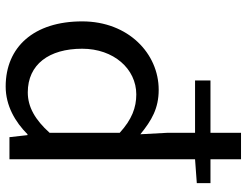

<svg xmlns="http://www.w3.org/2000/svg" viewBox="-114 -722 849 660"><g transform="rotate(90 310.0 -391.5)"><path d="M436 -138C391 -88 347 -63 297 -63C201 -63 147 -136 147 -250C147 -358 216 -436 304 -436C349 -436 390 -421 436 -379ZM609 -691H527V-796H436V-691H256V-638H436V-543L441 -450C393 -489 352 -513 288 -513C164 -513 53 -409 53 -250C53 -84 141 13 277 13C343 13 399 -20 441 -62H444L451 0H527V-638L609 -644Z"/></g></svg>

Font: Source Han Sans CN Regular
Style: Regular
Weight: 400
Designer: Ryoko NISHIZUKA (kana & ideographs); Paul D. Hunt (Latin, Greek & Cyrillic); Wenlong ZHANG (bopomofo); Sandoll Communica
Foundry: Adobe Systems Incorporated
Version: Version 1.004;PS 1.004;hotconv 1.0.82;makeotf.lib2.5.63406